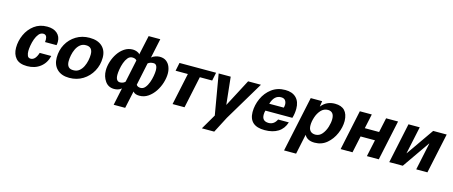

<svg xmlns="http://www.w3.org/2000/svg" viewBox="-51 -1430 5504 2331"><g transform="rotate(15 2701.0 -264.5)"><path d="M545.9 -326.2H401.4Q403.3 -341.8 403.3 -355.5Q403.3 -418 356.4 -418.9Q323.2 -418.9 299.8 -390.6Q276.4 -362.3 261.7 -321.3Q247.1 -280.3 240.2 -238.3Q233.4 -196.3 233.4 -168.9Q233.4 -136.7 243.7 -111.3Q253.9 -85.9 284.2 -85.9Q342.8 -85.9 373 -182.6H518.6Q497.1 -90.8 429.7 -39.1Q362.3 12.7 265.6 12.7Q168 12.7 123.5 -37.6Q79.1 -87.9 79.1 -168.9Q79.1 -254.9 115.2 -334.5Q151.4 -414.1 218.8 -464.4Q286.1 -514.6 379.9 -514.6Q460 -514.6 505.4 -475.1Q550.8 -435.5 550.8 -369.1Q550.8 -347.7 545.9 -326.2Z M738.3 -176.8Q738.3 -82 823.2 -85Q865.2 -85 894.5 -108.9Q923.8 -132.8 941.9 -169.9Q960 -207 968.3 -248Q976.6 -289.1 976.6 -324.2Q976.6 -418.9 891.6 -418Q849.6 -418 820.3 -394Q791 -370.1 772.9 -332.5Q754.9 -294.9 746.6 -253.4Q738.3 -211.9 738.3 -176.8ZM913.1 -516.6Q1015.6 -516.6 1071.3 -464.8Q1127 -413.1 1127 -324.2Q1127 -231.4 1084 -153.3Q1041 -75.2 966.3 -28.8Q891.6 17.6 795.9 17.6Q697.3 17.6 642.1 -36.6Q586.9 -90.8 586.9 -181.6Q586.9 -274.4 628.4 -350.1Q669.9 -425.8 743.7 -471.2Q817.4 -516.6 913.1 -516.6Z M1470.7 -114.3 1530.3 -397.5Q1514.6 -419.9 1474.6 -419.9Q1441.4 -419.9 1418.5 -392.1Q1395.5 -364.3 1380.9 -323.2Q1366.2 -282.2 1359.4 -240.7Q1352.5 -199.2 1352.5 -171.9Q1352.5 -128.9 1366.7 -108.9Q1380.9 -88.9 1406.2 -88.9Q1445.3 -88.9 1470.7 -114.3ZM1790 -339.8Q1790 -422.9 1737.3 -419.9Q1697.3 -419.9 1670.9 -397.5L1611.3 -114.3Q1626 -88.9 1665 -88.9Q1697.3 -88.9 1721.2 -117.2Q1745.1 -145.5 1760.3 -187Q1775.4 -228.5 1782.7 -270.5Q1790 -312.5 1790 -339.8ZM1674.8 6.8Q1651.4 6.8 1630.4 0.5Q1609.4 -5.9 1594.7 -24.4L1547.9 193.4H1403.3L1449.2 -24.4Q1426.8 -5.9 1403.8 0.5Q1380.9 6.8 1357.4 6.8Q1284.2 6.8 1243.7 -51.3Q1203.1 -109.4 1203.1 -186.5Q1203.1 -238.3 1220.7 -295.4Q1238.3 -352.5 1271.5 -402.3Q1304.7 -452.1 1351.6 -483.4Q1398.4 -514.6 1457 -514.6Q1480.5 -514.6 1507.3 -504.9Q1534.2 -495.1 1544.9 -477.5L1597.7 -721.7H1744.1L1692.4 -477.5Q1710 -495.1 1740.7 -504.9Q1771.5 -514.6 1793.9 -514.6Q1844.7 -514.6 1877 -490.2Q1909.2 -465.8 1924.8 -426.3Q1940.4 -386.7 1940.4 -341.8Q1940.4 -288.1 1921.9 -227.1Q1903.3 -166 1868.2 -113.3Q1833 -60.5 1784.2 -26.9Q1735.4 6.8 1674.8 6.8Z M2482.4 -400.4H2327.1L2242.2 0H2091.8L2176.8 -400.4H2022.5L2043.9 -503.9H2503.9Z M2623 2 2536.1 -503.9H2687.5L2724.6 -158.2L2906.2 -503.9H3067.4L2771.5 -8.8L2667 192.4H2511.7Z M3407.2 -307.6Q3413.1 -327.1 3413.1 -346.7Q3413.1 -377.9 3397 -399.4Q3380.9 -420.9 3343.8 -420.9Q3257.8 -420.9 3224.6 -307.6ZM3540 -214.8H3201.2Q3193.4 -189.5 3193.4 -162.1Q3193.4 -81.1 3275.4 -80.1Q3344.7 -80.1 3377.9 -150.4H3512.7Q3487.3 -67.4 3420.4 -25.4Q3353.5 16.6 3252 16.6Q3056.6 16.6 3054.7 -158.2Q3054.7 -247.1 3092.8 -330.6Q3130.9 -414.1 3201.7 -466.8Q3272.5 -519.5 3371.1 -519.5Q3460 -519.5 3508.8 -470.7Q3557.6 -421.9 3557.6 -333Q3557.6 -273.4 3540 -214.8Z M3859.4 -89.8Q3911.1 -89.8 3944.8 -130.4Q3978.5 -170.9 3995.1 -225.6Q4011.7 -280.3 4011.7 -324.2Q4011.7 -417 3935.5 -419.9Q3881.8 -419.9 3846.2 -380.4Q3810.5 -340.8 3793 -286.1Q3775.4 -231.4 3775.4 -185.5Q3775.4 -92.8 3859.4 -89.8ZM3693.4 -503.9H3836.9L3826.2 -432.6Q3890.6 -514.6 3997.1 -514.6Q4158.2 -514.6 4163.1 -341.8Q4163.1 -262.7 4128.4 -182.1Q4093.8 -101.6 4029.8 -47.4Q3965.8 6.8 3877 6.8Q3784.2 6.8 3749 -57.6L3696.3 193.4H3544.9Z M4683.6 0H4534.2L4579.1 -210.9H4398.4L4353.5 0H4204.1L4310.5 -503.9H4460.9L4421.9 -321.3H4601.6L4640.6 -503.9H4791Z M5294.9 0H5154.3L5226.6 -342.8H5223.6L4985.4 0H4815.4L4921.9 -503.9H5063.5L4990.2 -159.2H4992.2L5232.4 -503.9H5402.3Z"/></g></svg>

Font: FreeUniversal
Style: BoldItalic
Weight: 700
Italic angle: -11°
Version: Version 1.001 March 22, 2017